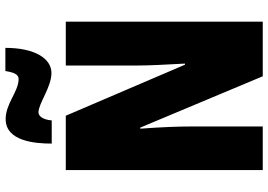

<svg xmlns="http://www.w3.org/2000/svg" viewBox="-158 -814 973 696"><g transform="rotate(-90 328.0 -466.5)"><path d="M155 -765H239C242 -801 257 -813 268 -813C301 -813 359 -766 411 -766C462 -766 502 -824 502 -933H418C413 -902 406 -885 389 -885C344 -885 300 -932 244 -932C164 -932 155 -827 155 -765ZM597 0V-714H438V-455C438 -412 441 -354 445 -282H441L256 -714H59V0H217V-263C217 -304 215 -365 209 -444H213L399 0Z"/></g></svg>

Font: Noto Sans Hebrew ExtraCondensed Black
Style: Regular
Weight: 900
Width: 2
Designer: Monotype Design Team
Foundry: Monotype Imaging Inc.
Version: Version 2.004